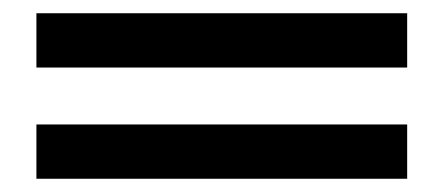

<svg xmlns="http://www.w3.org/2000/svg" viewBox="-20 -512 670 290"><path d="M35 -410V-492H595V-410ZM595 -242H35V-324H595Z"/></svg>

Font: Shippori Antique
Style: Regular
Weight: 400
Designer: FONTDASU
Foundry: FONTDASU / Google Inc. / but / Adobe
Version: Version 2.001